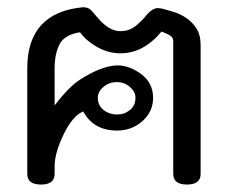

<svg xmlns="http://www.w3.org/2000/svg" viewBox="-20 -506 630 528"><path d="M494.1 1.5Q456.4 1.5 456.4 -27.7V-392.6Q456.4 -401 450.5 -406.2Q444.6 -411.4 424.3 -419.3Q374.3 -359.4 311.9 -359.4Q273.3 -359.4 239.6 -381.2Q214.4 -397 200 -417.3Q156.9 -410.4 143.6 -383.9Q130.2 -357.4 130.2 -318.3V-216.3Q169.8 -267.3 198.5 -286.1Q258.9 -325.2 303 -326.2Q336.1 -326.2 368.6 -302Q401 -277.7 401 -237.1Q401 -199 371.8 -173Q342.6 -147 302 -147Q237.1 -147 208.9 -199.5Q180.2 -188.1 155.2 -136.9Q130.2 -85.6 130.2 -48.5V-27.7Q130.2 1.5 92.6 1.5Q55 1.5 55 -27.7V-318.3Q55 -471.3 207.9 -486.1Q223.3 -486.1 230.9 -477.7Q238.6 -469.3 248.5 -457.4Q279.7 -420.3 310.4 -420.3Q330.2 -420.3 344.1 -428.5Q357.9 -436.6 375.7 -455.9Q397 -483.7 413.4 -483.7Q420.3 -483.7 428.2 -481.7Q438.1 -478.7 455.7 -473.8Q473.3 -468.8 490.3 -457.9Q507.4 -447 519.6 -428.7Q531.7 -410.4 531.7 -382.2V-27.7Q531.7 1.5 494.1 1.5ZM302 -191.1Q322.3 -191.1 337.4 -203.5Q352.5 -215.8 352.5 -237.1Q352.5 -253.5 337.4 -266.8Q322.3 -280.2 302 -280.2Q280.2 -280.2 264.6 -267.1Q249 -254 249 -237.1Q249 -215.8 264.9 -203.5Q280.7 -191.1 302 -191.1Z"/></svg>

Font: Shan Wanhai
Style: Regular
Weight: 400
Designer: Khon Soe Zaw Thu
Foundry: Shan Unicode
Version: Version 1.00 June 3, 2017, initial release